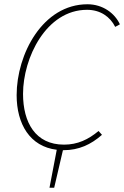

<svg xmlns="http://www.w3.org/2000/svg" viewBox="-20 -692 582 900"><path d="M278 12C349 12 406 -14 458 -60L442 -78C394 -38 344 -14 280 -14C146 -14 88 -118 88 -252C88 -420 196 -646 388 -646C450 -646 496 -614 520 -566L542 -578C518 -630 462 -672 390 -672C180 -672 58 -438 58 -246C58 -111 120 -5 246 10L212 188H234L275 12C276 12 277 12 278 12Z"/></svg>

Font: Source Sans Pro ExtraLight
Style: Italic
Weight: 200
Italic angle: -11°
Designer: Paul D. Hunt
Foundry: Adobe Systems Incorporated
Version: Version 3.006;hotconv 1.0.111;makeotfexe 2.5.65597